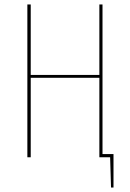

<svg xmlns="http://www.w3.org/2000/svg" viewBox="-20 -701 579 856"><path d="M486 -14V135H475L471 0H423V-354H117V0H102V-681H117V-367H423V-681H437V-14Z"/></svg>

Font: Fira Sans Compressed Hair
Style: Regular
Weight: 100
Width: 1
Designer: bBox Type GmbH & Carrois Corporate GbR & Edenspiekermann AG
Foundry: bBox Type GmbH & Carrois Corporate GbR & Edenspiekermann AG
Version: Version 4.301